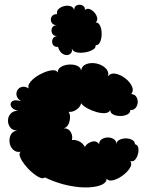

<svg xmlns="http://www.w3.org/2000/svg" viewBox="-20 -810 662 831"><path d="M174 -42Q166 -35 151 -42Q136 -49 118.5 -64Q101 -79 87 -97Q73 -115 67 -130.5Q61 -146 69 -153Q49 -150 36.5 -162.5Q24 -175 21.5 -193Q19 -211 26.5 -226.5Q34 -242 54 -245Q33 -246 23.5 -259.5Q14 -273 14.5 -289.5Q15 -306 26.5 -318.5Q38 -331 58 -330Q33 -337 27.5 -350.5Q22 -364 33.5 -372Q45 -380 71 -372Q55 -383 52 -396Q49 -409 55.5 -420Q62 -431 75.5 -434Q89 -437 105 -427Q99 -437 108 -450.5Q117 -464 134.5 -476.5Q152 -489 172 -497Q192 -505 208 -506Q224 -507 230 -496Q229 -511 243.5 -520Q258 -529 278 -530.5Q298 -532 313.5 -525.5Q329 -519 331 -505Q335 -526 355 -533Q375 -540 398 -535Q421 -530 436.5 -515.5Q452 -501 448 -480Q459 -495 480 -491Q501 -487 521 -472Q541 -457 550.5 -437.5Q560 -418 548 -403Q563 -402 570 -391Q577 -380 576 -366.5Q575 -353 567 -343Q559 -333 544 -334Q544 -321 531 -314.5Q518 -308 500.5 -308Q483 -308 470 -314.5Q457 -321 457 -334Q452 -322 435.5 -320.5Q419 -319 398 -325Q377 -331 358.5 -341Q340 -351 331 -363Q328 -347 311 -335.5Q294 -324 277 -326Q284 -315 283 -299Q282 -283 275 -270Q268 -257 255 -255Q277 -255 286.5 -238Q296 -221 291 -204Q308 -206 324 -197.5Q340 -189 347 -174Q356 -190 376.5 -196.5Q397 -203 409 -186Q409 -200 420.5 -207.5Q432 -215 447 -215Q462 -215 473 -207.5Q484 -200 484 -186Q484 -198 496.5 -204.5Q509 -211 524.5 -211Q540 -211 552 -204.5Q564 -198 564 -186Q576 -183 578.5 -170.5Q581 -158 577 -143Q573 -128 564.5 -118.5Q556 -109 544 -113Q553 -100 542 -82.5Q531 -65 510.5 -50Q490 -35 470 -30Q450 -25 441 -37Q443 -22 422.5 -11.5Q402 -1 364 1Q326 3 276.5 -7Q227 -17 174 -42ZM231 -607Q215 -606 209 -617Q203 -628 207.5 -640Q212 -652 227 -654Q211 -654 205.5 -666Q200 -678 205.5 -689.5Q211 -701 227 -701Q209 -701 203 -713Q197 -725 203 -737Q209 -749 227 -749Q224 -762 233.5 -771Q243 -780 257.5 -783.5Q272 -787 284.5 -783.5Q297 -780 301 -767Q301 -782 312.5 -787Q324 -792 336 -787Q348 -782 348 -767Q357 -775 368.5 -770.5Q380 -766 389 -755.5Q398 -745 400.5 -733Q403 -721 394 -713Q407 -713 413.5 -698Q420 -683 420 -663.5Q420 -644 413.5 -629Q407 -614 394 -614Q395 -602 380.5 -594Q366 -586 346 -583Q326 -580 310 -584Q294 -588 293 -600Q293 -581 280.5 -574.5Q268 -568 253 -576Q238 -584 231 -607Z"/></svg>

Font: Rubik Bubbles
Style: Regular
Weight: 400
Designer: Hubert and Fischer, NaN
Foundry: Hubert and Fischer, NaN
Version: Version 2.200